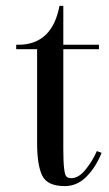

<svg xmlns="http://www.w3.org/2000/svg" viewBox="-20 -612 369 652"><path d="M195 -445V-105Q195 -21 206 -12Q212 -7 222 -7Q247 -7 270.5 -36Q294 -65 309 -99L325 -93Q306 -45 274 -12.5Q242 20 200 20Q141 20 123.5 -15.5Q106 -51 106 -127V-445H35V-460H42Q157 -460 182 -592H195V-460H316V-445Z"/></svg>

Font: Elsie
Style: Regular
Weight: 400
Designer: Alejandro Inler
Foundry: Alejandro Inler
Version: 1.002